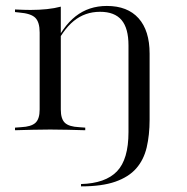

<svg xmlns="http://www.w3.org/2000/svg" viewBox="-20 -447 642 659"><path d="M152.4 -2.4Q121 -2.4 92.3 -1.6Q63.7 -0.8 31.5 0V-8.9L52.4 -10.5Q87.1 -12.1 101.6 -25.4Q116.1 -38.7 116.1 -71V-206.5H188.7V-71Q188.7 -38.7 202.8 -25.4Q216.9 -12.1 251.6 -10.5L272.6 -8.9V0Q240.3 -0.8 211.7 -1.6Q183.1 -2.4 152.4 -2.4ZM116.1 -206.5V-335.5Q116.1 -371 101.2 -385.9Q86.3 -400.8 46 -404L31.5 -405.6V-414.5Q50.8 -413.7 61.7 -413.3Q72.6 -412.9 84.7 -412.9Q114.5 -412.9 141.1 -415.7Q167.7 -418.5 188.7 -424.2V-414.5V-206.5ZM421 -206.5V-291.1Q421 -350 397.2 -378.2Q373.4 -406.5 323.4 -406.5Q271.8 -406.5 233.1 -375Q194.4 -343.5 163.7 -276.6L162.9 -283.9Q194.4 -355.6 239.5 -391.1Q284.7 -426.6 346.8 -426.6Q417.7 -426.6 455.6 -384.3Q493.5 -341.9 493.5 -262.9V-206.5ZM258.1 192.7V184.7Q341.9 182.3 381.5 141.1Q421 100 421 6.5V-206.5H493.5V-36.3Q493.5 16.1 483.5 58.9Q473.4 101.6 447.6 131Q421.8 160.5 375.8 176.6Q329.8 192.7 258.1 192.7Z"/></svg>

Font: Playfair 144pt SemiExpanded Light
Style: Regular
Weight: 300
Width: 6
Designer: Claus Eggers Sørensen
Foundry: Claus Eggers Sørensen
Version: Version 2.203